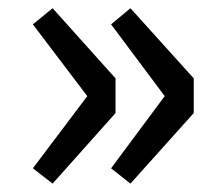

<svg xmlns="http://www.w3.org/2000/svg" viewBox="-20 -516 541 465"><path d="M107.4 -71.3 59.6 -108.4 191.4 -283.2 59.6 -457 107.4 -496.1 259.8 -326.2V-242.2ZM295.9 -71.3 249 -108.4 378.9 -283.2 249 -457 295.9 -496.1 449.2 -326.2V-242.2Z"/></svg>

Font: Gen Shin Gothic Medium
Style: Regular
Weight: 500
Designer: [Source Han Sans]
Ryoko NISHIZUKA  (kana & ideographs); Paul D. Hunt (Latin, Greek & Cyrillic); Wenlong ZHANG  (bopomofo
Version: Version 1.002.20150607